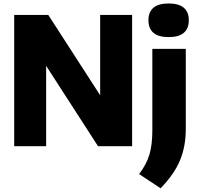

<svg xmlns="http://www.w3.org/2000/svg" viewBox="-20 -824 1120 1082"><path d="M544.5 -740H724.5V0H532.5L240 -453V0H60V-740H252L544.5 -287ZM764 157Q806 101.5 822.2 46.5Q838.5 -8.5 838.5 -89V-548.5H1027V-96.5Q1027 0.5 994.5 79.2Q962 158 885 237ZM816.5 -710Q816.5 -756 844.5 -780.2Q872.5 -804.5 930.5 -804.5Q988 -804.5 1016 -780.2Q1044 -756 1044 -710Q1044 -663.5 1016 -639.2Q988 -615 930.5 -615Q872.5 -615 844.5 -639.2Q816.5 -663.5 816.5 -710Z"/></svg>

Font: Encode Sans ExtraBold
Style: Regular
Weight: 800
Designer: Multiple Designers
Foundry: Impallari Type
Version: Version 2.000